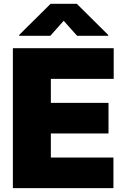

<svg xmlns="http://www.w3.org/2000/svg" viewBox="-20 -978 662 998"><path d="M569.6 0H46.9V-727.3H571V-568.2H244.3V-443.2H544V-284.1H244.3V-159.1H569.6ZM542.6 -791.9H380.7L311.1 -870L241.5 -791.9H79.5V-796.2L242.9 -958.1H379.3L542.6 -796.2Z"/></svg>

Font: Linik Sans Black
Style: Regular
Weight: 900
Designer: Fonts by Rasmus Andersson / Changes by Cristiano Sobral with parts from Marc Monis
Foundry: rsms
Version: Version 3.020; ttfautohint (v1.6)